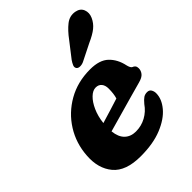

<svg xmlns="http://www.w3.org/2000/svg" viewBox="-215 -849 972 972"><g transform="rotate(-45 270.5 -363.5)"><path d="M496 -157.5Q496 -116.5 463 -77Q430 -37.5 367.2 -12Q304.5 13.5 215 13.5Q109 13.5 63.5 -41Q18 -95.5 24.5 -182.5Q30 -265 72.2 -332.2Q114.5 -399.5 184.8 -439.5Q255 -479.5 344.5 -479.5Q412 -479.5 445.2 -447.5Q478.5 -415.5 489.5 -363.5Q491.5 -354 495.5 -346Q499.5 -338 504.5 -336Q512.5 -333.5 517.8 -327Q523 -320.5 523 -309Q523 -292.5 512 -278.5Q501 -264.5 472 -257Q437 -247.5 389 -234Q341 -220.5 290.8 -206.2Q240.5 -192 199.5 -180.5Q204 -136.5 227 -114.5Q250 -92.5 286.5 -92.5Q326 -92.5 359.2 -110.8Q392.5 -129 414.5 -161Q430 -179.5 441 -186.8Q452 -194 467 -194Q482.5 -194 489.2 -182.8Q496 -171.5 496 -157.5ZM299.5 -394.5Q278.5 -394.5 257.5 -374.2Q236.5 -354 220.8 -319Q205 -284 200 -239.5Q234 -249.5 270.2 -260.8Q306.5 -272 334.5 -281Q342.5 -306.5 342.5 -344Q342.5 -367.5 331.2 -381Q320 -394.5 299.5 -394.5ZM375 -659.5Q404 -699 433.2 -722Q462.5 -745 498 -738.5Q527.5 -733 537 -709Q546.5 -685 534.5 -658Q522.5 -631.5 500 -613.2Q477.5 -595 437 -577L345 -531Q331.5 -525 318.5 -525.5Q305.5 -526 300 -534Q294 -543 298.8 -554.5Q303.5 -566 312.5 -579Z"/></g></svg>

Font: Fraunces 9pt SuperSoft
Style: Bold Italic
Weight: 700
Italic angle: -16°
Version: Version 1.000;[b76b70a41]